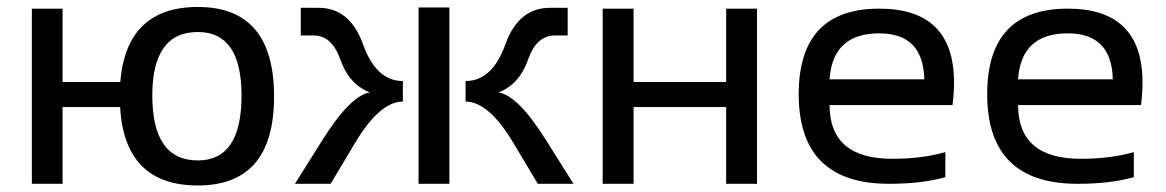

<svg xmlns="http://www.w3.org/2000/svg" viewBox="-20 -538 3413 562"><path d="M559.1 -68.4Q687 -68.4 687 -258.3Q687 -444.3 559.1 -444.3Q425.8 -444.3 425.8 -258.3Q425.8 -68.4 559.1 -68.4ZM73.2 0V-512.7H163.1V-297.9H332Q350.1 -517.6 559.1 -517.6Q782.2 -517.6 782.2 -255.4Q782.2 4.9 559.1 4.9Q344.7 4.9 331.5 -224.6H163.1V0Z M1554.2 0 1482.4 -120.1Q1410.2 -240.7 1342.8 -240.7V-300.8Q1420.9 -300.8 1459.2 -408Q1497.6 -515.1 1589.4 -515.1H1641.6V-434.1H1603Q1550.3 -434.1 1525.4 -362.8Q1500.5 -291.5 1439.5 -267.6Q1497.1 -257.3 1577.6 -128.9L1658.7 0ZM1295.4 -516.1V0H1205.1V-516.1ZM843.3 0 924.3 -128.9Q1004.9 -257.3 1062.5 -267.6Q1001.5 -291.5 976.6 -362.8Q951.7 -434.1 898.9 -434.1H860.4V-515.1H912.6Q1004.4 -515.1 1042.7 -408Q1081.1 -300.8 1159.2 -300.8V-240.7Q1091.8 -240.7 1019.5 -120.1L947.8 0Z M1744.1 0V-512.7H1834.5V-297.9H2105.5V-512.7H2195.8V0H2105.5V-224.6H1834.5V0Z M2553.7 -512.7Q2772.5 -512.7 2772.5 -296.4Q2772.5 -265.6 2768.1 -230.5H2408.2Q2408.2 -73.2 2591.8 -73.2Q2679.2 -73.2 2747.1 -92.8V-19.5Q2679.2 0 2582 0Q2317.9 0 2317.9 -262.2Q2317.9 -512.7 2553.7 -512.7ZM2408.2 -305.7H2685.5Q2682.6 -440.4 2553.7 -440.4Q2417 -440.4 2408.2 -305.7Z M3105.5 -512.7Q3324.2 -512.7 3324.2 -296.4Q3324.2 -265.6 3319.8 -230.5H2960Q2960 -73.2 3143.6 -73.2Q3231 -73.2 3298.8 -92.8V-19.5Q3231 0 3133.8 0Q2869.6 0 2869.6 -262.2Q2869.6 -512.7 3105.5 -512.7ZM2960 -305.7H3237.3Q3234.4 -440.4 3105.5 -440.4Q2968.8 -440.4 2960 -305.7Z"/></svg>

Font: Sansation
Style: Regular
Weight: 400
Designer: Bernd Montag
Version: Version 1.301